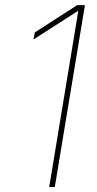

<svg xmlns="http://www.w3.org/2000/svg" viewBox="-20 -748 387 768"><path d="M319.8 -727.5 199.2 0H176.8L293 -703.1H290L114.3 -590.3L119.1 -618.2L288.6 -727.5Z"/></svg>

Font: Inter 20pt Thin
Style: Italic
Weight: 250
Italic angle: -9.3988°
Version: Version 4.001;git-66647c0bb